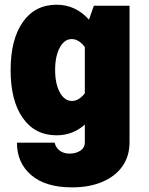

<svg xmlns="http://www.w3.org/2000/svg" viewBox="-20 -580 644 830"><path d="M25.9 -276.9Q25.9 -409.7 78.6 -484.6Q131.3 -559.6 224.6 -559.6Q306.6 -559.6 364.7 -495.1L385.7 -555.2H540V34.2Q540 95.7 508.8 139.4Q477.5 183.1 421.6 206.5Q365.7 230 291.5 230Q176.8 230 115 177Q53.2 124 53.2 36.6H216.3Q220.2 57.1 237.3 70.6Q254.4 84 281.2 84Q307.6 84 327.1 71.5Q346.7 59.1 346.7 34.2V-41.5Q294.9 4.9 224.6 4.9Q131.3 4.9 78.6 -69.8Q25.9 -144.5 25.9 -276.9ZM218.3 -277.3Q218.3 -218.3 238.5 -180.9Q258.8 -143.6 290.5 -143.6Q321.3 -143.6 346.7 -176.8V-376.5Q320.8 -411.1 290 -411.1Q258.3 -411.1 238.3 -374Q218.3 -336.9 218.3 -277.3Z"/></svg>

Font: Estedad-FD Black
Style: Regular
Weight: 900
Designer: Amin Abedi
Version: Version 7.3